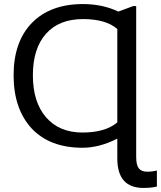

<svg xmlns="http://www.w3.org/2000/svg" viewBox="-20 -718 793 946"><path d="M651 -688V56Q651 95 664 111.5Q677 128 705 128Q730 128 753 122V201Q726 208 687 208Q558 208 558 63V-35Q470 10 386 10Q226 10 136 -85Q47 -182 47 -347Q47 -512 137 -605Q228 -698 389 -698Q485 -698 563 -661L636 -688ZM386 -65Q499 -65 558 -115V-575Q502 -624 389 -624Q271 -624 206.5 -551.5Q142 -479 142 -347Q142 -215 207 -140Q272 -65 386 -65Z"/></svg>

Font: Libra Sans
Style: Regular
Weight: 400
Foundry: Context Ltd
Version: Version 1.002